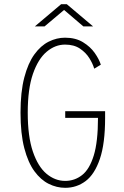

<svg xmlns="http://www.w3.org/2000/svg" viewBox="-20 -886 590 917"><path d="M291.5 11Q251 11 213 -7.8Q175 -26.5 144.5 -68Q114 -109.5 96 -178.5Q78 -247.5 78 -348Q78 -447 96 -515.8Q114 -584.5 144.2 -626.2Q174.5 -668 212.5 -687Q250.5 -706 290.5 -706Q341 -706 376.2 -684.5Q411.5 -663 432.5 -633Q453.5 -603 461.5 -577L430 -558Q423.5 -581 407 -607.8Q390.5 -634.5 362 -653.8Q333.5 -673 290.5 -673Q243.5 -673 202.8 -638.8Q162 -604.5 137.2 -532.8Q112.5 -461 112.5 -348Q112.5 -234 137 -162Q161.5 -90 202.2 -56Q243 -22 291.5 -22Q336.5 -22 372 -49.8Q407.5 -77.5 427.8 -143.2Q448 -209 448 -323H291.5V-355H482V-323Q482 -200.5 457 -127Q432 -53.5 389 -21.2Q346 11 291.5 11ZM146.5 -760 272 -866H299L424.5 -760H378L286 -838.5L193 -760Z"/></svg>

Font: Trispace SemiCondensed Thin
Style: Regular
Weight: 100
Width: 4
Designer: Tyler Finck
Foundry: Etcetera Type Company
Version: Version 1.210; ttfautohint (v1.8.3)